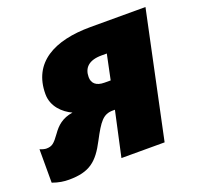

<svg xmlns="http://www.w3.org/2000/svg" viewBox="-106 -668 830 794"><g transform="rotate(-20 309.0 -271.5)"><path d="M69 10C159 10 197 -21 238 -100C276 -172 294 -197 337 -197H346L303 0H493L610 -553H368C207 -553 98 -494 98 -356C98 -301 138 -264 177 -246C131 -239 106 -216 85 -186C61 -153 51 -143 25 -143C20 -143 9 -145 -3 -150V-3C25 7 47 10 69 10ZM344 -317C307 -317 290 -334 290 -361C290 -401 314 -427 371 -427H394L371 -317Z"/></g></svg>

Font: Noto Sans UI Black
Style: Italic
Weight: 900
Italic angle: -372°
Designer: Monotype Design Team
Foundry: Monotype Imaging Inc.
Version: Version 1.901